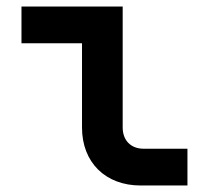

<svg xmlns="http://www.w3.org/2000/svg" viewBox="-20 -570 640 590"><path d="M412 0H556V-113H421C382 -113 357 -139 357 -178V-550H46V-437H232V-178C232 -71 304 0 412 0Z"/></svg>

Font: JetBrains Mono
Style: Bold
Weight: 558
Monospace: yes
Designer: Philipp Nurullin, Konstantin Bulenkov
Foundry: JetBrains
Version: Version 2.305